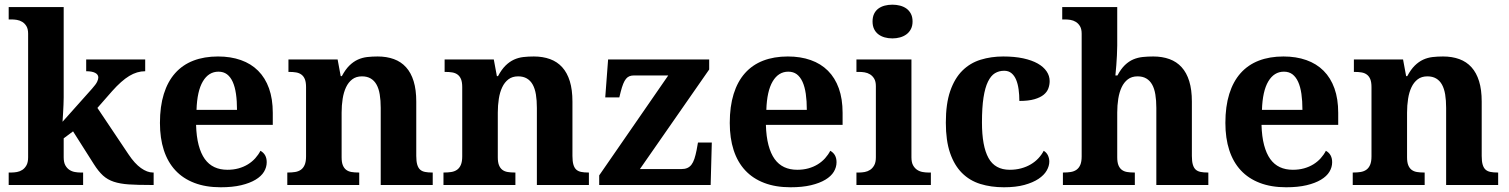

<svg xmlns="http://www.w3.org/2000/svg" viewBox="-20 -790 6444 820"><path d="M636.2 0H622.1Q567.4 0 530.3 -2.4Q493.2 -4.9 466.3 -13.7Q439.5 -22.5 419.9 -40.3Q400.4 -58.1 380.9 -88.9L292 -229L252 -199.2V-118.2Q252 -96.7 259 -84Q266.1 -71.3 276.6 -64.5Q287.1 -57.6 299.8 -55.4Q312.5 -53.2 323.2 -53.2H335V0H17.1V-53.2H28.8Q40 -53.2 52.5 -55.4Q64.9 -57.6 75.4 -64.5Q85.9 -71.3 93 -84Q100.1 -96.7 100.1 -118.2V-646Q100.1 -666 93 -678Q85.9 -689.9 75.2 -696.5Q64.5 -703.1 52 -705.1Q39.6 -707 28.8 -707H17.1V-759.8H252V-374Q252 -360.4 251.2 -342.5Q250.5 -324.7 249.5 -308.6Q248 -289.6 247.1 -270L373 -411.1Q389.6 -429.7 394.8 -440.7Q399.9 -451.7 399.9 -459Q399.9 -471.7 386.5 -478.8Q373 -485.8 348.1 -485.8V-536.1H600.1V-485.8Q565.4 -485.8 532 -465.6Q498.5 -445.3 459 -400.9L396 -329.1L528.8 -130.9Q555.2 -91.3 582 -72.3Q608.9 -53.2 632.8 -53.2H636.2Z M913.1 -483.9Q871.1 -483.9 846.4 -442.4Q821.8 -400.9 819.3 -320.8H992.2Q992.2 -358.9 987.8 -389.2Q983.4 -419.4 973.9 -440.4Q964.4 -461.4 949.5 -472.7Q934.6 -483.9 913.1 -483.9ZM922.4 9.8Q858.9 9.8 810.3 -8.8Q761.7 -27.3 729 -62.5Q696.3 -97.7 679.7 -148.7Q663.1 -199.7 663.1 -265.1Q663.1 -335.4 679.7 -388.7Q696.3 -441.9 728 -477.5Q759.8 -513.2 805.9 -531Q852.1 -548.8 911.1 -548.8Q965.3 -548.8 1008.8 -533.4Q1052.2 -518.1 1082.5 -487.8Q1112.8 -457.5 1128.9 -412.6Q1145 -367.7 1145 -308.1V-256.8H817.4Q818.8 -206.5 828.4 -170.4Q837.9 -134.3 854.7 -110.8Q871.6 -87.4 895.8 -76.2Q919.9 -64.9 951.2 -64.9Q977.1 -64.9 999 -71Q1021 -77.1 1038.8 -88.1Q1056.6 -99.1 1070.1 -114Q1083.5 -128.9 1092.3 -146Q1119.1 -131.3 1119.1 -97.2Q1119.1 -75.7 1107.4 -56.4Q1095.7 -37.1 1071.3 -22.5Q1046.9 -7.8 1010 1Q973.1 9.8 922.4 9.8Z M1606 0V-329.1Q1606 -361.3 1601.8 -386.5Q1597.7 -411.6 1588.1 -428.7Q1578.6 -445.8 1563.2 -454.8Q1547.9 -463.9 1525.9 -463.9Q1501 -463.9 1484.4 -451.2Q1467.8 -438.5 1457.8 -417.2Q1447.8 -396 1443.4 -367.9Q1439 -339.8 1439 -309.1V-118.2Q1439 -97.2 1444.1 -84.5Q1449.2 -71.8 1458.5 -64.7Q1467.8 -57.6 1481.2 -55.4Q1494.6 -53.2 1511.2 -53.2H1514.2V0H1207V-53.2H1209Q1226.1 -53.2 1240.2 -55.4Q1254.4 -57.6 1264.9 -64.9Q1275.4 -72.3 1281.2 -85.9Q1287.1 -99.6 1287.1 -122.1V-418Q1287.1 -439 1282 -451.7Q1276.9 -464.4 1267.3 -471.4Q1257.8 -478.5 1244.6 -480.7Q1231.4 -482.9 1214.8 -482.9H1211.9V-536.1H1421.9L1435.1 -464.8H1439.9Q1455.1 -493.2 1471.9 -509.8Q1488.8 -526.4 1507.8 -535.2Q1526.9 -543.9 1548.1 -546.4Q1569.3 -548.8 1592.8 -548.8Q1631.3 -548.8 1662.1 -537.6Q1692.9 -526.4 1714.1 -502.9Q1735.4 -479.5 1746.6 -443.1Q1757.8 -406.7 1757.8 -356V-124Q1757.8 -100.6 1762 -86.7Q1766.1 -72.8 1774.4 -65.4Q1782.7 -58.1 1795.4 -55.7Q1808.1 -53.2 1825.2 -53.2H1828.1V0Z M2272.9 0V-329.1Q2272.9 -361.3 2268.8 -386.5Q2264.6 -411.6 2255.1 -428.7Q2245.6 -445.8 2230.2 -454.8Q2214.8 -463.9 2192.9 -463.9Q2168 -463.9 2151.4 -451.2Q2134.8 -438.5 2124.8 -417.2Q2114.7 -396 2110.4 -367.9Q2106 -339.8 2106 -309.1V-118.2Q2106 -97.2 2111.1 -84.5Q2116.2 -71.8 2125.5 -64.7Q2134.8 -57.6 2148.2 -55.4Q2161.6 -53.2 2178.2 -53.2H2181.2V0H1874V-53.2H1876Q1893.1 -53.2 1907.2 -55.4Q1921.4 -57.6 1931.9 -64.9Q1942.4 -72.3 1948.2 -85.9Q1954.1 -99.6 1954.1 -122.1V-418Q1954.1 -439 1949 -451.7Q1943.8 -464.4 1934.3 -471.4Q1924.8 -478.5 1911.6 -480.7Q1898.4 -482.9 1881.8 -482.9H1878.9V-536.1H2088.9L2102.1 -464.8H2106.9Q2122.1 -493.2 2138.9 -509.8Q2155.8 -526.4 2174.8 -535.2Q2193.8 -543.9 2215.1 -546.4Q2236.3 -548.8 2259.8 -548.8Q2298.3 -548.8 2329.1 -537.6Q2359.9 -526.4 2381.1 -502.9Q2402.3 -479.5 2413.6 -443.1Q2424.8 -406.7 2424.8 -356V-124Q2424.8 -100.6 2429 -86.7Q2433.1 -72.8 2441.4 -65.4Q2449.7 -58.1 2462.4 -55.7Q2475.1 -53.2 2492.2 -53.2H2495.1V0Z M2889.2 -67.9Q2904.3 -67.9 2914.8 -72.3Q2925.3 -76.7 2932.9 -86.4Q2940.4 -96.2 2945.6 -111.6Q2950.7 -127 2955.1 -148.9L2960.9 -181.2H3020L3015.1 0H2539.1V-41L2834 -467.8H2688Q2676.8 -467.8 2668.5 -464.6Q2660.2 -461.4 2653.6 -453.4Q2647 -445.3 2641.6 -431.9Q2636.2 -418.5 2630.9 -397.9L2625 -374H2564.9L2577.1 -536.1H3008.8V-493.2L2712.9 -67.9Z M3346.7 -483.9Q3304.7 -483.9 3280 -442.4Q3255.4 -400.9 3252.9 -320.8H3425.8Q3425.8 -358.9 3421.4 -389.2Q3417 -419.4 3407.5 -440.4Q3397.9 -461.4 3383.1 -472.7Q3368.2 -483.9 3346.7 -483.9ZM3356 9.8Q3292.5 9.8 3243.9 -8.8Q3195.3 -27.3 3162.6 -62.5Q3129.9 -97.7 3113.3 -148.7Q3096.7 -199.7 3096.7 -265.1Q3096.7 -335.4 3113.3 -388.7Q3129.9 -441.9 3161.6 -477.5Q3193.4 -513.2 3239.5 -531Q3285.6 -548.8 3344.7 -548.8Q3398.9 -548.8 3442.4 -533.4Q3485.8 -518.1 3516.1 -487.8Q3546.4 -457.5 3562.5 -412.6Q3578.6 -367.7 3578.6 -308.1V-256.8H3251Q3252.4 -206.5 3262 -170.4Q3271.5 -134.3 3288.3 -110.8Q3305.2 -87.4 3329.3 -76.2Q3353.5 -64.9 3384.8 -64.9Q3410.6 -64.9 3432.6 -71Q3454.6 -77.1 3472.4 -88.1Q3490.2 -99.1 3503.7 -114Q3517.1 -128.9 3525.9 -146Q3552.7 -131.3 3552.7 -97.2Q3552.7 -75.7 3541 -56.4Q3529.3 -37.1 3504.9 -22.5Q3480.5 -7.8 3443.6 1Q3406.7 9.8 3356 9.8Z M3706.5 -698.2Q3706.5 -717.3 3713.1 -731Q3719.7 -744.6 3731.2 -753.2Q3742.7 -761.7 3758.1 -765.9Q3773.4 -770 3791.5 -770Q3808.6 -770 3824.2 -765.9Q3839.8 -761.7 3851.6 -753.2Q3863.3 -744.6 3870.4 -731Q3877.4 -717.3 3877.4 -698.2Q3877.4 -679.7 3870.4 -666Q3863.3 -652.3 3851.6 -643.6Q3839.8 -634.8 3824.2 -630.4Q3808.6 -626 3791.5 -626Q3773.4 -626 3758.1 -630.4Q3742.7 -634.8 3731.2 -643.6Q3719.7 -652.3 3713.1 -666Q3706.5 -679.7 3706.5 -698.2ZM3649.4 -53.2Q3660.6 -53.2 3673.1 -55.4Q3685.5 -57.6 3696 -64.5Q3706.5 -71.3 3713.6 -84Q3720.7 -96.7 3720.7 -118.2V-421.9Q3720.7 -441.9 3713.6 -453.9Q3706.5 -465.8 3695.8 -472.4Q3685.1 -479 3672.6 -481Q3660.2 -482.9 3649.4 -482.9H3637.7V-536.1H3872.6V-118.2Q3872.6 -96.7 3879.6 -84Q3886.7 -71.3 3897.2 -64.5Q3907.7 -57.6 3920.4 -55.4Q3933.1 -53.2 3943.8 -53.2H3955.6V0H3637.7V-53.2Z M4267.6 9.8Q4212.4 9.8 4166.7 -4.4Q4121.1 -18.6 4088.4 -51.3Q4055.7 -84 4037.6 -136.7Q4019.5 -189.5 4019.5 -266.1Q4019.5 -347.2 4038.3 -401.4Q4057.1 -455.6 4090.1 -488.3Q4123 -521 4168 -534.9Q4212.9 -548.8 4264.6 -548.8Q4313 -548.8 4350.1 -540.8Q4387.2 -532.7 4412.1 -518.6Q4437 -504.4 4450 -485.1Q4462.9 -465.8 4462.9 -443.8Q4462.9 -427.7 4457.3 -412.4Q4451.7 -397 4437.3 -385.3Q4422.9 -373.5 4397.7 -366.2Q4372.6 -358.9 4333.5 -358.9Q4333.5 -384.8 4330.3 -408.2Q4327.1 -431.6 4319.8 -449.2Q4312.5 -466.8 4300 -477.3Q4287.6 -487.8 4268.6 -487.8Q4246.6 -487.8 4229.2 -477.3Q4211.9 -466.8 4199.5 -441.4Q4187 -416 4180.4 -373.5Q4173.8 -331.1 4173.8 -267.1Q4173.8 -165.5 4201.7 -115.2Q4229.5 -64.9 4292.5 -64.9Q4318.4 -64.9 4341.1 -71Q4363.8 -77.1 4382.3 -88.1Q4400.9 -99.1 4414.8 -114Q4428.7 -128.9 4437.5 -146Q4449.7 -138.7 4455.6 -126.2Q4461.4 -113.8 4461.4 -100.1Q4461.4 -81.1 4450.2 -61.5Q4439 -42 4415.3 -26.1Q4391.6 -10.3 4355 -0.2Q4318.4 9.8 4267.6 9.8Z M4918.5 0V-329.1Q4918.5 -361.3 4914.3 -386.5Q4910.2 -411.6 4900.6 -428.7Q4891.1 -445.8 4875.7 -454.8Q4860.4 -463.9 4838.4 -463.9Q4813.5 -463.9 4796.9 -451.2Q4780.3 -438.5 4770.3 -417.2Q4760.3 -396 4755.9 -367.9Q4751.5 -339.8 4751.5 -309.1V-118.2Q4751.5 -97.2 4756.6 -84.5Q4761.7 -71.8 4771 -64.7Q4780.3 -57.6 4793.7 -55.4Q4807.1 -53.2 4823.7 -53.2H4826.7V0H4519.5V-53.2H4521.5Q4538.6 -53.2 4552.7 -55.4Q4566.9 -57.6 4577.4 -64.9Q4587.9 -72.3 4593.8 -85.9Q4599.6 -99.6 4599.6 -122.1V-646Q4599.6 -666 4592.5 -678Q4585.4 -689.9 4574.7 -696.5Q4564 -703.1 4551.5 -705.1Q4539.1 -707 4528.3 -707H4516.6V-759.8H4751.5V-595.2Q4751.5 -575.7 4750.2 -553.2Q4749 -530.8 4747.6 -511.7Q4745.6 -489.3 4743.7 -467.8H4752.4Q4767.6 -496.1 4784.4 -512.2Q4801.3 -528.3 4820.3 -536.4Q4839.4 -544.4 4860.6 -546.6Q4881.8 -548.8 4905.3 -548.8Q4943.8 -548.8 4974.6 -537.6Q5005.4 -526.4 5026.6 -502.9Q5047.9 -479.5 5059.1 -443.1Q5070.3 -406.7 5070.3 -356V-124Q5070.3 -100.6 5074.5 -86.7Q5078.6 -72.8 5086.9 -65.4Q5095.2 -58.1 5107.9 -55.7Q5120.6 -53.2 5137.7 -53.2H5140.6V0Z M5463.4 -483.9Q5421.4 -483.9 5396.7 -442.4Q5372.1 -400.9 5369.6 -320.8H5542.5Q5542.5 -358.9 5538.1 -389.2Q5533.7 -419.4 5524.2 -440.4Q5514.6 -461.4 5499.8 -472.7Q5484.9 -483.9 5463.4 -483.9ZM5472.7 9.8Q5409.2 9.8 5360.6 -8.8Q5312 -27.3 5279.3 -62.5Q5246.6 -97.7 5230 -148.7Q5213.4 -199.7 5213.4 -265.1Q5213.4 -335.4 5230 -388.7Q5246.6 -441.9 5278.3 -477.5Q5310.1 -513.2 5356.2 -531Q5402.3 -548.8 5461.4 -548.8Q5515.6 -548.8 5559.1 -533.4Q5602.5 -518.1 5632.8 -487.8Q5663.1 -457.5 5679.2 -412.6Q5695.3 -367.7 5695.3 -308.1V-256.8H5367.7Q5369.1 -206.5 5378.7 -170.4Q5388.2 -134.3 5405 -110.8Q5421.9 -87.4 5446 -76.2Q5470.2 -64.9 5501.5 -64.9Q5527.3 -64.9 5549.3 -71Q5571.3 -77.1 5589.1 -88.1Q5606.9 -99.1 5620.4 -114Q5633.8 -128.9 5642.6 -146Q5669.4 -131.3 5669.4 -97.2Q5669.4 -75.7 5657.7 -56.4Q5646 -37.1 5621.6 -22.5Q5597.2 -7.8 5560.3 1Q5523.4 9.8 5472.7 9.8Z M6156.2 0V-329.1Q6156.2 -361.3 6152.1 -386.5Q6147.9 -411.6 6138.4 -428.7Q6128.9 -445.8 6113.5 -454.8Q6098.1 -463.9 6076.2 -463.9Q6051.3 -463.9 6034.7 -451.2Q6018.1 -438.5 6008.1 -417.2Q5998 -396 5993.7 -367.9Q5989.3 -339.8 5989.3 -309.1V-118.2Q5989.3 -97.2 5994.4 -84.5Q5999.5 -71.8 6008.8 -64.7Q6018.1 -57.6 6031.5 -55.4Q6044.9 -53.2 6061.5 -53.2H6064.5V0H5757.3V-53.2H5759.3Q5776.4 -53.2 5790.5 -55.4Q5804.7 -57.6 5815.2 -64.9Q5825.7 -72.3 5831.5 -85.9Q5837.4 -99.6 5837.4 -122.1V-418Q5837.4 -439 5832.3 -451.7Q5827.1 -464.4 5817.6 -471.4Q5808.1 -478.5 5794.9 -480.7Q5781.7 -482.9 5765.1 -482.9H5762.2V-536.1H5972.2L5985.4 -464.8H5990.2Q6005.4 -493.2 6022.2 -509.8Q6039.1 -526.4 6058.1 -535.2Q6077.1 -543.9 6098.4 -546.4Q6119.6 -548.8 6143.1 -548.8Q6181.6 -548.8 6212.4 -537.6Q6243.2 -526.4 6264.4 -502.9Q6285.6 -479.5 6296.9 -443.1Q6308.1 -406.7 6308.1 -356V-124Q6308.1 -100.6 6312.3 -86.7Q6316.4 -72.8 6324.7 -65.4Q6333 -58.1 6345.7 -55.7Q6358.4 -53.2 6375.5 -53.2H6378.4V0Z"/></svg>

Font: Droid Serif
Style: Bold
Weight: 700
Designer: Monotype Design team
Foundry: Monotype Imaging Inc.
Version: Version 1.03